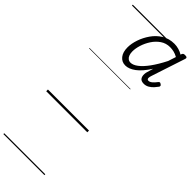

<svg xmlns="http://www.w3.org/2000/svg" viewBox="-474 -1054 1584 1584"><g transform="rotate(45 317.5 -262.5)"><path d="M311 -611Q269 -611 243.5 -643Q218 -675 218 -730Q218 -774 235 -824.5Q252 -875 284 -921Q316 -967 363 -996Q410 -1025 472 -1025Q497 -1025 523 -1017.5Q549 -1010 570 -997L574 -1008Q578 -1016 584 -1018.5Q590 -1021 600 -1021Q617 -1021 621.5 -1015Q626 -1009 622 -999L525 -704Q520 -689 519 -678Q518 -667 522.5 -662Q527 -657 535 -657Q550 -657 566.5 -670.5Q583 -684 600 -707Q605 -713 610.5 -714.5Q616 -716 624 -710Q634 -704 635 -698.5Q636 -693 633 -686Q623 -672 607.5 -654.5Q592 -637 571 -624.5Q550 -612 525 -612Q491 -612 479.5 -633.5Q468 -655 474 -689Q480 -709 484 -724Q488 -739 493 -755Q444 -679 398 -645Q352 -611 311 -611ZM270 -736Q270 -712 276.5 -694.5Q283 -677 295.5 -667.5Q308 -658 325 -658Q353 -658 387.5 -684Q422 -710 459.5 -761.5Q497 -813 535 -888L557 -956Q532 -970 509.5 -975Q487 -980 466 -980Q419 -980 382.5 -955Q346 -930 321 -891.5Q296 -853 283 -811.5Q270 -770 270 -736ZM0 490H479V500H0ZM0 -20H479V0H0ZM0 -505H479V-500H0ZM0 -1010H479V-1000H0Z"/></g></svg>

Font: Playwrite AU VIC Guides
Style: Regular
Weight: 400
Designer: Veronika Burian, José Scaglione
Foundry: TypeTogether
Version: Version 1.003